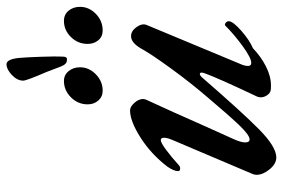

<svg xmlns="http://www.w3.org/2000/svg" viewBox="-156 -678 848 575"><g transform="rotate(-90 267.5 -390.0)"><path d="M32 -45Q32 -50 34 -56L135 -294Q143 -312 143 -322Q143 -332 136 -332Q128 -332 106 -315.5Q84 -299 62 -279Q57 -274 51 -274Q43 -274 43 -280Q43 -293 57 -313Q95 -362 144 -393Q193 -424 225 -424Q236 -424 247.5 -411Q259 -398 259 -385Q259 -382 257 -376Q215 -285 184 -214L139 -114Q129 -92 129 -79Q129 -66 138 -66Q151 -66 181 -97.5Q211 -129 265 -193Q308 -243 350.5 -301.5Q393 -360 409 -389Q427 -421 447 -421Q463 -421 474.5 -404.5Q486 -388 481 -375L364 -94Q358 -81 358 -71Q358 -61 367 -61Q382 -61 417 -86.5Q452 -112 478 -138Q480 -140 481 -140Q485 -140 488.5 -136.5Q492 -133 492 -129Q492 -116 463.5 -91Q435 -66 411 -56Q386 -32 356.5 -17Q327 -2 299 -2Q289 -2 284 -3Q276 -5 270 -14Q264 -23 264 -33Q264 -37 266 -43Q322 -161 337 -203Q338 -206 338 -210Q338 -215 334 -215Q330 -215 325 -210Q221 -90 168.5 -38Q116 14 84 14Q65 14 48.5 -6Q32 -26 32 -45ZM243 -551Q243 -580 264 -601Q285 -622 313 -622Q331 -622 342.5 -608Q354 -594 354 -574Q354 -547 333 -526.5Q312 -506 284 -506Q266 -506 254.5 -519Q243 -532 243 -551ZM424 -551Q424 -580 444.5 -601Q465 -622 493 -622Q512 -622 523.5 -608Q535 -594 535 -574Q535 -547 514 -526.5Q493 -506 464 -506Q446 -506 435 -519Q424 -532 424 -551ZM356 -632 340 -674Q314 -734 314 -744Q314 -762 331 -778Q348 -794 363 -794Q378 -794 382 -757Q384 -734 385.5 -690.5Q387 -647 386 -626Q386 -619 383.5 -615.5Q381 -612 377 -613Q369 -613 364.5 -617.5Q360 -622 356 -632Z"/></g></svg>

Font: EB Garamond Medium
Style: Italic
Weight: 500
Italic angle: -17.2°
Designer: Georg Duffner and Octavio Pardo
Foundry: Georg Duffner
Version: Version 1.000